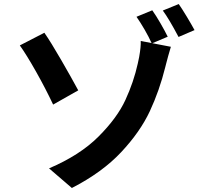

<svg xmlns="http://www.w3.org/2000/svg" viewBox="-20 -866 1017 953"><path d="M663.8 -550.3 670.7 -583Q679.9 -634.5 678.5 -662.6L828.1 -633.8Q813.7 -585.7 804.4 -548.8Q802.5 -540.5 800.3 -532.7Q771.5 -416.7 723.8 -314.3Q676 -211.9 581.8 -111.1Q487.5 -10.3 336.7 67.1L223.4 -30.3Q377 -95.9 469.2 -188.4Q561.5 -280.8 602.5 -369.9Q643.6 -459 663.8 -550.3ZM368.4 -417.5 243.7 -346.9Q207 -425 159.2 -509.9Q111.3 -594.7 78.4 -640.6L200.2 -703.4Q232.4 -657.2 283.4 -568.8Q334.5 -480.5 368.4 -417.5ZM812.5 -683.8 733.2 -650.4Q719.2 -681.9 697.9 -718.8Q676.5 -755.6 657.5 -782.7L735.8 -814.9Q753.9 -789.6 776.5 -750.5Q799.1 -711.4 812.5 -683.8ZM945.6 -716.6 866.2 -682.6Q818.6 -772.7 788.1 -813.7L867.2 -845.9Q884.5 -821 907.1 -783.4Q929.7 -745.8 945.6 -716.6Z"/></svg>

Font: Min Sans VF VF
Style: Regular
Weight: 400
Designer: Jinseong-Kim, NotoSansCJK, Nunito
Foundry: Jinseong-Kim
Version: Version 1.420;Glyphs 3.1.2 (3151)